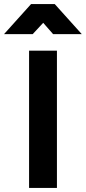

<svg xmlns="http://www.w3.org/2000/svg" viewBox="-70 -931 425 951"><path d="M74 -680H212V0H74ZM193 -762 144 -818 92 -762H-50L84 -911H201L335 -762Z"/></svg>

Font: Cairo
Style: Bold
Weight: 700
Designer: Mohamed Gaber
Foundry: Kief Type Foundry
Version: Version 2.100